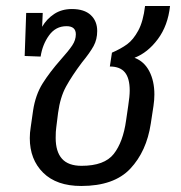

<svg xmlns="http://www.w3.org/2000/svg" viewBox="-20 -607 601 638"><path d="M493 -293Q493 -275 490 -255L481 -196Q467 -104 413 -46.5Q359 11 250 11Q168 11 123.5 -33Q79 -77 79 -148Q79 -166 82 -184L90 -240Q98 -292 121.5 -329.5Q145 -367 182 -409Q208 -438 220 -456Q232 -474 232 -493Q232 -520 201 -520Q165 -520 143 -489.5Q121 -459 115 -419L62 -421L67 -564H122L120 -518Q135 -544 160 -560.5Q185 -577 219 -577Q260 -577 281.5 -557Q303 -537 303 -504Q303 -476 291 -454Q279 -432 252 -399Q219 -355 199.5 -319.5Q180 -284 173 -232L167 -184Q165 -171 165 -149Q165 -103 186 -79.5Q207 -56 251 -56Q327 -56 358 -95.5Q389 -135 399 -207L406 -255Q411 -287 411 -306Q411 -347 395 -366.5Q379 -386 345 -386L352 -432Q382 -445 402.5 -460Q423 -475 439.5 -505.5Q456 -536 462 -587H545Q538 -522 504.5 -477Q471 -432 427 -415Q459 -403 476 -370.5Q493 -338 493 -293Z"/></svg>

Font: FiraGO Book
Style: Italic
Weight: 350
Italic angle: -8°
Designer: bBox Type GmbH
Foundry: bBox Type GmbH
Version: Version 1.001